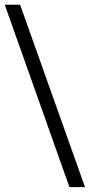

<svg xmlns="http://www.w3.org/2000/svg" viewBox="-20 -728 411 806"><path d="M336.9 57.6 64.5 -708H0L271.5 57.6Z"/></svg>

Font: Kurale
Style: Regular
Weight: 400
Version: 1.0; ttfautohint (v1.3)